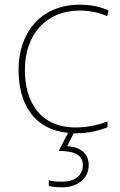

<svg xmlns="http://www.w3.org/2000/svg" viewBox="-20 -558 512 818"><path d="M302 10C357 10 405 -2 438 -16V-41C399 -25 350 -15 302 -15C150 -15 86 -125 86 -261C86 -409 175 -513 319 -513C357 -513 397 -507 437 -489L442 -514C405 -530 367 -538 319 -538C157 -538 59 -422 59 -261C59 -116 124 -6 270 8L230 85C301 85 333 104 333 146C333 191 296 216 245 216C220 216 205 215 188 210V234C203 238 220 240 245 240C310 240 358 203 358 145C358 97 324 68 266 65L294 10C297 10 299 10 302 10Z"/></svg>

Font: Noto Sans Devanagari UI Thin
Style: Regular
Weight: 100
Designer: Jelle Bosma - Monotype Design Team
Foundry: Monotype Imaging Inc.
Version: Version 2.004